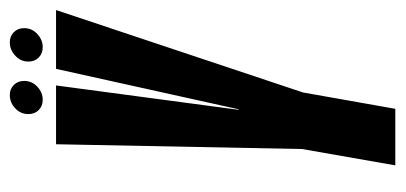

<svg xmlns="http://www.w3.org/2000/svg" viewBox="-232 -574 807 382"><g transform="rotate(-90 171.0 -383.5)"><path d="M32.5 0 65 -185.5 74.5 -675H191.5L143 -311.5H144L224.5 -675H341.5L177.5 -183.5L145 0ZM163 -701.5Q150.5 -701.5 142.5 -709.5Q134.5 -717.5 134.5 -730Q134.5 -745.5 146 -756.2Q157.5 -767 172.5 -767Q184.5 -767 192.5 -759Q200.5 -751 200.5 -738.5Q200.5 -723 189 -712.2Q177.5 -701.5 163 -701.5ZM268 -701.5Q255 -701.5 247 -709.5Q239 -717.5 239 -730Q239 -745.5 250.8 -756.2Q262.5 -767 277 -767Q289.5 -767 297.5 -759Q305.5 -751 305.5 -738.5Q305.5 -723 293.8 -712.2Q282 -701.5 268 -701.5Z"/></g></svg>

Font: Anybody UltraCondensed SemiBold
Style: Italic
Weight: 600
Width: 1
Italic angle: -10°
Designer: Tyler Finck
Foundry: Etcetera Type Company
Version: Version 1.010; ttfautohint (v1.8.3) -l 8 -r 50 -G 200 -x 14 